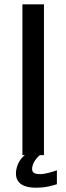

<svg xmlns="http://www.w3.org/2000/svg" viewBox="-20 -720 308 891"><path d="M184 -700H84V0H95C65 23 54 61 54 85C54 134 95 151 145 151C198 151 226 140 244 135V70C226 77 190 88 167 88C140 88 129 81 129 64C129 44 142 19 165 0H184Z"/></svg>

Font: Bruno Ace SC
Style: Regular
Weight: 400
Designer: Astigmatic (AOETI)
Foundry: Astigmatic (AOETI)
Version: Version 1.000